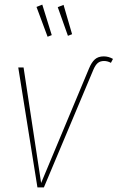

<svg xmlns="http://www.w3.org/2000/svg" viewBox="-20 -811 509 831"><path d="M59 -519H82L158 -19L365 -514Q376 -541 390.5 -554Q405 -567 429 -567Q450 -567 469 -556L460 -539Q446 -547 430 -547Q414 -547 403.5 -538.5Q393 -530 384 -509L170 0H142ZM163 -791 204 -659 186 -652 138 -781ZM255 -790 292 -663 274 -656 230 -780Z"/></svg>

Font: Fira Sans Extra Condensed Thin
Style: Italic
Weight: 250
Width: 3
Italic angle: -8°
Designer: Carrois Corporate & Edenspiekermann AG
Foundry: Carrois Corporate GbR & Edenspiekermann AG
Version: Version 4.203